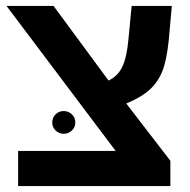

<svg xmlns="http://www.w3.org/2000/svg" viewBox="-20 -626 640 646"><path d="M553.2 0H41V-118.2H369.1L2 -606H160.2L345.2 -355Q377 -370.1 391.8 -401.9Q406.7 -433.6 412.1 -493.2L422.9 -606H558.1L547.9 -492.2Q541 -423.3 525.9 -385.7Q510.7 -348.1 481.9 -322.8Q453.1 -297.4 404.8 -277.8L553.2 -85ZM155.8 -213.4Q155.8 -230.5 167.2 -241.5Q178.7 -252.4 194.3 -252.4Q210 -252.4 221.7 -241.5Q233.4 -230.5 233.4 -213.4Q233.4 -197.8 221.7 -186.8Q210 -175.8 194.3 -175.8Q178.7 -175.8 167.2 -186.8Q155.8 -197.8 155.8 -213.4Z"/></svg>

Font: Liberation Mono
Style: Bold
Weight: 700
Monospace: yes
Designer: Steve Matteson
Foundry: Ascender Corporation
Version: Version 2.1.5